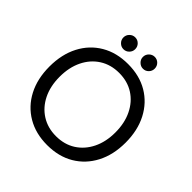

<svg xmlns="http://www.w3.org/2000/svg" viewBox="-230 -1049 1238 1238"><g transform="rotate(45 389.0 -429.5)"><path d="M389.2 17Q284.9 17 206.8 -29Q128.6 -75 85.2 -158Q41.9 -241 41.9 -352Q41.9 -463.2 85.2 -546.6Q128.6 -630 206.8 -676Q284.9 -722 389.2 -722Q494.3 -722 572 -676Q649.7 -630 693.1 -546.6Q736.5 -463.2 736.5 -352Q736.5 -241 693.1 -158Q649.7 -75 572 -29Q494.3 17 389.2 17ZM389.2 -64Q465.5 -64 522.5 -100.4Q579.5 -136.9 611.4 -201.6Q643.4 -266.4 643.4 -352Q643.4 -437.8 611.4 -502.9Q579.5 -568.1 522.5 -604.6Q465.5 -641 389.2 -641Q313.7 -641 256.3 -604.6Q198.8 -568.1 166.9 -502.9Q135 -437.8 135 -352Q135 -266.4 166.9 -201.6Q198.8 -136.9 256.3 -100.4Q313.7 -64 389.2 -64ZM300.2 -768.1Q278.6 -768.1 262.6 -784Q246.5 -799.9 246.5 -821.8Q246.5 -844.7 262.6 -860.5Q278.6 -876.3 300.2 -876.3Q322.7 -876.3 338.4 -860.5Q354.1 -844.7 354.1 -821.8Q354.1 -799.9 338.4 -784Q322.7 -768.1 300.2 -768.1ZM478.3 -768.1Q456.7 -768.1 440.5 -784Q424.3 -799.9 424.3 -821.8Q424.3 -844.7 440.5 -860.5Q456.7 -876.3 478.3 -876.3Q500.7 -876.3 516.3 -860.5Q531.8 -844.7 531.8 -821.8Q531.8 -799.9 516.3 -784Q500.7 -768.1 478.3 -768.1Z"/></g></svg>

Font: TikTok Sans Light
Style: Regular
Weight: 300
Version: Version 4.000